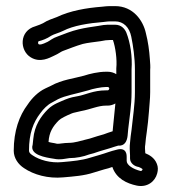

<svg xmlns="http://www.w3.org/2000/svg" viewBox="-20 -574 561 629"><path d="M358 -235C355 -206 353 -185 350 -155L349 -144C339 -141 328 -137 320 -134C307 -130 291 -126 274 -120L258 -116C245 -113 225 -106 206 -106C189 -106 172 -102 167 -103C156 -106 148 -106 139 -109C141 -141 153 -160 173 -180C179 -186 197 -195 214 -202C220 -205 230 -206 245 -210C278 -216 301 -228 327 -228H333C342 -228 351 -231 358 -235ZM361 -331C353 -336 343 -339 333 -339H327C302 -339 273 -332 255 -326C223 -317 183 -313 147 -293L128 -284C105 -273 85 -253 71 -232C43 -195 25 -145 25 -80C25 -56 40 -35 59 -23C90 -2 137 12 188 7C221 4 255 2 288 -9L321 -19C330 -21 340 -24 348 -27C361 11 395 27 428 34C462 41 488 21 495 -6C498 -17 498 -27 494 -37C486 -58 468 -67 456 -72C456 -77 455 -82 455 -88C455 -92 455 -97 456 -101L458 -121L461 -143C464 -167 466 -181 468 -209C469 -229 472 -248 472 -272V-345C473 -355 472 -367 471 -380C469 -409 465 -438 458 -465C449 -507 416 -554 357 -554H339C331 -554 324 -553 314 -552C263 -548 210 -539 166 -518C153 -513 136 -508 121 -498C118 -496 105 -491 96 -488C42 -473 44 -408 81 -386C112 -367 143 -385 156 -391C174 -399 178 -404 186 -407C208 -415 227 -423 251 -430C267 -434 288 -436 309 -439L326 -442C331 -442 338 -443 341 -443H350C358 -420 364 -380 361 -350V-348ZM406 -65V-55C406 -39 421 -29 434 -27C442 -24 446 -21 447 -20C447 -17 444 -13 440 -14C416 -20 395 -33 395 -47V-60C395 -64 396 -92 364 -84C339 -78 326 -72 308 -67L274 -57C249 -49 219 -46 184 -43C146 -39 109 -50 87 -65C77 -71 75 -76 75 -81C75 -137 89 -173 112 -203C122 -217 136 -231 150 -238L170 -249C194 -261 227 -266 269 -278C283 -283 312 -289 327 -289H333C335 -289 338 -287 338 -284C338 -281 335 -278 333 -278H327C286 -278 259 -263 235 -259C224 -257 211 -255 194 -248C179 -241 155 -234 137 -216C114 -193 93 -163 89 -119C88 -107 87 -101 87 -100C76 -66 130 -58 156 -54C178 -49 197 -55 207 -56C230 -56 254 -61 272 -68L287 -72C288 -72 289 -73 290 -73C309 -80 334 -86 354 -93L364 -96C365 -96 366 -97 367 -97C388 -95 396 -111 398 -129L400 -151C404 -189 411 -227 411 -272V-347C414 -388 407 -434 394 -467C389 -479 378 -493 357 -493H341C335 -493 327 -493 319 -492L301 -489C280 -486 259 -483 238 -478C213 -472 191 -463 170 -455C152 -449 144 -441 136 -437C118 -428 110 -427 107 -429C103 -431 105 -439 107 -439C119 -442 133 -447 148 -457C156 -462 173 -466 187 -473C220 -490 269 -498 319 -502C327 -503 335 -504 339 -504H357C385 -504 404 -484 410 -454C416 -425 422 -385 422 -346V-272C422 -231 415 -189 411 -149L408 -127L406 -107C405 -100 405 -94 405 -87C405 -79 406 -71 406 -65Z"/></svg>

Font: Blanket
Style: Outline
Weight: 400
Foundry: Cannot Into Space Fonts
Version: Version 0.9